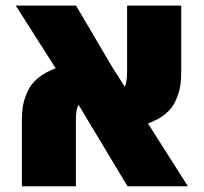

<svg xmlns="http://www.w3.org/2000/svg" viewBox="-20 -652 713 672"><path d="M614.3 -632.3V-402.3Q614.3 -372.1 610.6 -349.9Q606.9 -327.6 595.7 -301.8Q573.7 -248 498 -219.7Q591.3 -72.3 637.7 0H426.3L254.9 -285.2Q245.6 -270.5 245.6 -231.4V0H56.6V-230Q56.6 -259.3 60.5 -282.2Q64.5 -305.2 76.2 -331.1Q99.6 -384.8 174.8 -413.1Q112.8 -510.3 35.2 -632.3H246.1L372.1 -418.5L417 -348.1Q424.8 -365.2 424.8 -400.9V-632.3Z"/></svg>

Font: Open Sans Hebrew Extra Bold
Style: Regular
Weight: 800
Foundry: Ascender Corporation, Yanek Iontef
Version: Version 2.001;PS 002.001;hotconv 1.0.70;makeotf.lib2.5.58329